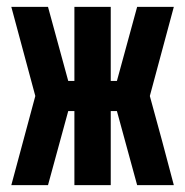

<svg xmlns="http://www.w3.org/2000/svg" viewBox="-20 -540 540 560"><path d="M487 0H380L321 -216H303V0H197V-216H179L120 0H13L83 -260L13 -520H120L179 -304H197V-520H303V-304H321L380 -520H487L417 -260Q435 -195 452.5 -130Q470 -65 487 0Z"/></svg>

Font: Iosevka Term Curly Heavy
Style: Regular
Weight: 900
Designer: Belleve Invis
Foundry: Belleve Invis
Version: Version 32.3.0